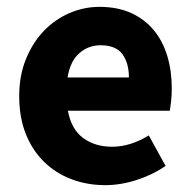

<svg xmlns="http://www.w3.org/2000/svg" viewBox="-20 -528 558 560"><path d="M287 12Q234 12 188 -5.5Q142 -23 108 -56.5Q74 -90 55 -138Q36 -186 36 -248Q36 -308 56 -356.5Q76 -405 108.5 -438.5Q141 -472 183 -490Q225 -508 270 -508Q323 -508 362.5 -490Q402 -472 428.5 -440Q455 -408 468 -364.5Q481 -321 481 -270Q481 -250 479 -232Q477 -214 475 -205H178Q188 -151 222.5 -125.5Q257 -100 307 -100Q360 -100 414 -133L463 -44Q425 -18 378.5 -3Q332 12 287 12ZM177 -302H356Q356 -344 337 -370Q318 -396 273 -396Q238 -396 211.5 -373Q185 -350 177 -302Z"/></svg>

Font: Font
Style: ¶
Weight: 700
Designer: Paul D. Hunt
Foundry: Adobe Systems Incorporated
Version: Version 3.000